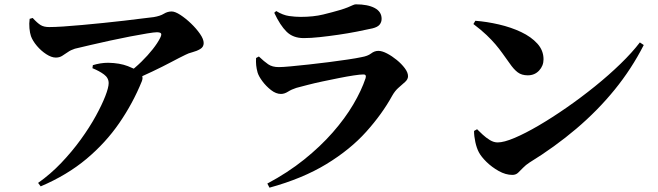

<svg xmlns="http://www.w3.org/2000/svg" viewBox="-20 -805 3040 887"><path d="M569 -465Q604 -491 633.5 -520Q663 -549 685.5 -577.5Q708 -606 720 -630Q728 -646 723.5 -651Q719 -656 704 -656Q693 -656 659.5 -650.5Q626 -645 581.5 -636.5Q537 -628 489 -617.5Q441 -607 398 -597Q355 -587 326 -580Q307 -574 293 -564Q279 -554 266.5 -546.5Q254 -539 238 -539Q218 -539 194 -554.5Q170 -570 150.5 -593Q131 -616 123 -638Q118 -653 116 -674.5Q114 -696 117 -718L131 -722Q153 -698 168 -689Q183 -680 207 -680Q232 -680 271.5 -682.5Q311 -685 359 -689.5Q407 -694 457.5 -699Q508 -704 554 -709.5Q600 -715 636 -719.5Q672 -724 690 -726Q720 -731 737 -741.5Q754 -752 773 -752Q789 -752 813.5 -736Q838 -720 862.5 -696.5Q887 -673 904 -648.5Q921 -624 921 -606Q921 -588 905 -578.5Q889 -569 869.5 -564Q850 -559 837 -552Q810 -539 770.5 -518Q731 -497 683.5 -474.5Q636 -452 585 -430ZM156 40Q213 0 263 -52.5Q313 -105 353.5 -161Q394 -217 422.5 -269Q451 -321 466.5 -361Q482 -401 482 -421Q482 -445 460.5 -461Q439 -477 407 -490L409 -504Q425 -509 443 -512Q461 -515 480 -515Q533 -514 570.5 -499.5Q608 -485 621 -475Q632 -466 636.5 -455Q641 -444 635 -429Q594 -328 531 -236.5Q468 -145 379 -70.5Q290 4 168 56Z M1215 43Q1309 -7 1384.5 -67.5Q1460 -128 1517 -193Q1574 -258 1612 -322.5Q1650 -387 1669 -444Q1674 -462 1658 -461Q1644 -461 1614 -456.5Q1584 -452 1546.5 -444.5Q1509 -437 1471 -429Q1433 -421 1400.5 -412.5Q1368 -404 1349 -399Q1327 -392 1310.5 -381.5Q1294 -371 1278 -371Q1255 -371 1232 -389Q1209 -407 1192 -430Q1175 -453 1170 -470Q1165 -488 1163.5 -503.5Q1162 -519 1163 -537L1176 -544Q1200 -521 1219 -508Q1238 -495 1268 -495Q1286 -495 1323 -498.5Q1360 -502 1406.5 -507Q1453 -512 1499.5 -518Q1546 -524 1586.5 -530Q1627 -536 1650 -541Q1679 -546 1694.5 -558Q1710 -570 1728 -570Q1745 -570 1768 -558Q1791 -546 1813 -528Q1835 -510 1850 -490Q1865 -470 1865 -453Q1865 -439 1852 -427Q1839 -415 1822 -400.5Q1805 -386 1792 -363Q1746 -279 1672 -196.5Q1598 -114 1488 -47Q1378 20 1225 62ZM1383 -629Q1334 -629 1304 -658.5Q1274 -688 1247 -746L1256 -754Q1287 -735 1315.5 -731Q1344 -727 1369 -727Q1428 -727 1473 -738Q1518 -749 1548 -758Q1572 -765 1586.5 -771Q1601 -777 1609.5 -781Q1618 -785 1624 -785Q1679 -785 1711 -768Q1743 -751 1743 -718Q1743 -703 1734 -691.5Q1725 -680 1701 -674Q1670 -667 1629 -659Q1588 -651 1543.5 -644.5Q1499 -638 1457.5 -633.5Q1416 -629 1383 -629Z M2347 3Q2316 3 2284 -15Q2252 -33 2227.5 -57Q2203 -81 2192 -102Q2182 -121 2176 -148.5Q2170 -176 2170 -200L2184 -208Q2194 -198 2209.5 -183.5Q2225 -169 2243 -158Q2261 -147 2279 -147Q2308 -147 2357.5 -168Q2407 -189 2468.5 -225Q2530 -261 2597 -307.5Q2664 -354 2728.5 -406Q2793 -458 2847 -510.5Q2901 -563 2936 -609L2954 -597Q2898 -487 2819.5 -390.5Q2741 -294 2642 -210Q2543 -126 2426 -54Q2409 -43 2396.5 -30Q2384 -17 2373.5 -7Q2363 3 2347 3ZM2418 -457Q2390 -457 2371.5 -471Q2353 -485 2334 -513Q2316 -538 2301 -559Q2286 -580 2269 -600Q2252 -620 2228 -643Q2204 -666 2167 -694L2176 -709Q2229 -705 2285 -692Q2341 -679 2387.5 -657Q2434 -635 2462.5 -603.5Q2491 -572 2491 -531Q2491 -501 2470.5 -479Q2450 -457 2418 -457Z"/></svg>

Font: Noto Serif JP ExtraBold
Style: Regular
Weight: 800
Designer: Ryoko NISHIZUKA 西塚涼子 (kana & ideographs); Frank Grießhammer (Latin, Greek & Cyrillic); Wenlong ZHANG 张文龙 (bopomofo); San
Foundry: Adobe
Version: Version 2.003-H1;hotconv 1.1.1;makeotfexe 2.6.0